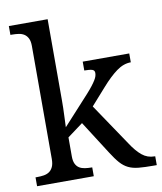

<svg xmlns="http://www.w3.org/2000/svg" viewBox="-85 -828 755 897"><g transform="rotate(-10 293.0 -380.0)"><path d="M338.9 -321.8 472.2 -124Q498 -84 523.7 -63Q549.3 -42 583 -42H585.9V0H571.8Q528.3 0 500.2 -2.7Q472.2 -5.4 451.7 -15.4Q431.2 -25.4 414.1 -44.7Q397 -64 376 -97.2L275.9 -253.9L202.1 -199.2V-108.9Q202.1 -86.9 208.7 -73.5Q215.3 -60.1 226.6 -53.2Q237.8 -46.4 252.7 -44.2Q267.6 -42 284.2 -42H287.1V0H18.1V-42H25.9Q43 -42 57.9 -44.4Q72.8 -46.9 83.7 -54.4Q94.7 -62 101.3 -76.2Q107.9 -90.3 107.9 -113.8V-649.9Q107.9 -671.9 101.3 -685.3Q94.7 -698.7 83.5 -706.1Q72.3 -713.4 57.4 -715.6Q42.5 -717.8 25.9 -717.8H18.1V-759.8H202.1V-374Q202.1 -360.4 201.7 -339.1Q201.2 -317.9 200.2 -297.4Q199.2 -273.9 198.2 -248L323.2 -384.8Q339.4 -402.8 349.9 -416.5Q360.4 -430.2 366.7 -440.4Q373 -450.7 375.5 -458.7Q377.9 -466.8 377.9 -474.1Q377.9 -486.8 366 -490.5Q354 -494.1 329.1 -494.1V-536.1H549.8V-494.1Q515.1 -494.1 481.7 -469.7Q448.2 -445.3 409.2 -400.9Z"/></g></svg>

Font: Noto Serif
Style: Regular
Weight: 400
Designer: Monotype Design team
Foundry: Monotype Imaging Inc.
Version: Version 1.02